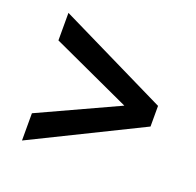

<svg xmlns="http://www.w3.org/2000/svg" viewBox="-88 -616 643 629"><g transform="rotate(20 234.0 -301.5)"><path d="M429 -338V-266L49 -79V-174L325 -301L49 -428V-524Z"/></g></svg>

Font: Gemunu Libre
Style: Bold
Weight: 700
Designer: Puspanada Ekanayake, Sola Matas, Pathum Egodawatta, Kosala Senevirathne
Foundry: mooniak
Version: Version 1.100